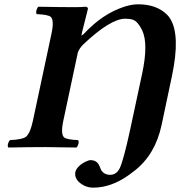

<svg xmlns="http://www.w3.org/2000/svg" viewBox="-20 -678 845 885"><path d="M725.1 -103Q696.3 33.2 601.6 107.9Q589.8 117.2 573.7 128.9Q493.2 186.5 410.2 187Q374.5 187 346.2 163.1Q322.8 142.1 327.1 116.2Q333 88.9 373 67.9Q388.2 60.5 397 60.1Q427.2 60.1 438.5 87.4Q445.3 104 445.8 105Q459.5 127.4 486.8 127.9Q516.6 127.9 531.7 97.7Q548.8 63 580.1 -81.1L635.3 -338.9Q664.6 -477.1 635.3 -538.1Q616.2 -578.1 593.3 -586.9Q578.6 -591.8 556.6 -591.8Q488.3 -590.8 364.7 -474.1Q346.2 -456.1 338.9 -436.5L272 -122.1Q258.3 -58.6 276.4 -43.9Q290 -34.2 339.8 -32.2Q346.7 -23.9 337.4 -4.4Q335 0 332.5 2Q232.4 0 189 0Q116.7 0 18.6 2Q11.7 -6.3 21 -25.4Q23.4 -29.8 25.9 -32.2Q84 -34.7 100.6 -48.3Q120.1 -65.9 131.8 -122.1L217.3 -522.9Q231 -586.4 212.9 -601.1Q199.2 -610.8 149.4 -612.8Q142.6 -621.1 151.9 -640.6Q154.3 -645 156.7 -647Q256.3 -645 325.2 -645Q355.5 -645 374.5 -647Q386.2 -645 385.3 -637.2Q385.3 -637.2 360.8 -539.6Q359.9 -535.2 358.9 -532.2L355 -513.7L365.7 -521Q450.7 -613.3 551.3 -646.5Q586.9 -658.2 616.7 -658.2Q701.2 -658.2 749.5 -610.8Q758.8 -601.6 764.6 -591.8Q812 -515.6 772.9 -329.1Z"/></svg>

Font: Linux Libertine Capitals O
Style: Bold Italic Samll Caps
Weight: 400
Italic angle: -12°
Designer: Philipp H. Poll
Foundry: Philipp H. Poll
Version: Version 5.0.4